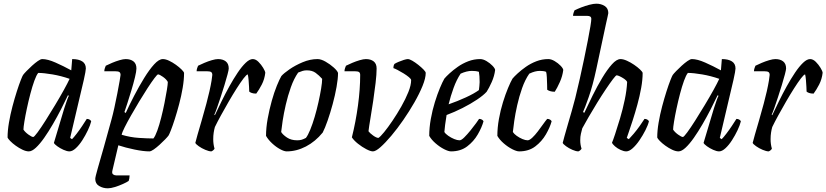

<svg xmlns="http://www.w3.org/2000/svg" viewBox="-20 -820 4476 1040"><path d="M136 0Q121 0 102 -9Q83 -18 65 -31Q47 -44 35 -56.5Q23 -69 21 -75Q21 -112 28.5 -156Q36 -200 47.5 -243.5Q59 -287 71 -324.5Q83 -362 92.5 -386Q102 -410 105 -414Q110 -421 123.5 -435Q137 -449 153.5 -464Q170 -479 185 -489.5Q200 -500 209 -500Q238 -500 281 -481Q324 -462 366 -439L371 -500Q406 -500 425.5 -487.5Q445 -475 445 -449Q445 -437 434 -387.5Q423 -338 403.5 -258Q384 -178 360 -73L370 -66Q380 -76 395 -95.5Q410 -115 425 -137.5Q440 -160 450 -176Q459 -176 465.5 -172Q472 -168 474 -163Q469 -142 456 -114.5Q443 -87 426 -60.5Q409 -34 390.5 -17Q372 0 356 0Q343 0 324 -8.5Q305 -17 290 -28Q275 -39 272 -46L328 -233Q336 -257 342.5 -276Q349 -295 353 -301L348 -304Q332 -270 311 -229Q290 -188 266.5 -147.5Q243 -107 219.5 -73.5Q196 -40 174.5 -20Q153 0 136 0ZM160 -78Q165 -78 183.5 -103Q202 -128 227 -167.5Q252 -207 278.5 -251Q305 -295 326 -333Q347 -371 357 -393Q311 -409 264 -417Q217 -425 187 -425Q177 -413 166 -382.5Q155 -352 144.5 -312Q134 -272 125.5 -232Q117 -192 112 -161Q107 -130 107 -118Q116 -104 134 -91Q152 -78 160 -78Z M564 200Q538 200 517 187.5Q496 175 496 149Q496 139 509.5 92Q523 45 543 -25Q563 -95 584 -173Q591 -198 599.5 -236.5Q608 -275 615.5 -314Q623 -353 628 -381.5Q633 -410 633 -414Q633 -425 627 -429.5Q621 -434 604 -434H545Q545 -442 548 -451Q551 -460 553 -464Q567 -471 587 -479.5Q607 -488 627.5 -494Q648 -500 661 -500Q687 -500 703 -487.5Q719 -475 719 -449Q719 -434 711 -401Q703 -368 691.5 -330Q680 -292 669.5 -259.5Q659 -227 654 -213L661 -208Q681 -252 707 -302Q733 -352 761 -397.5Q789 -443 815 -471.5Q841 -500 862 -500Q877 -500 896 -491Q915 -482 933 -469Q951 -456 963.5 -443.5Q976 -431 977 -425Q977 -388 969.5 -344Q962 -300 950.5 -256.5Q939 -213 927 -175.5Q915 -138 905.5 -114Q896 -90 893 -86Q888 -79 874.5 -65Q861 -51 844.5 -36Q828 -21 813 -10.5Q798 0 789 0Q757 0 708.5 -10Q660 -20 621 -33L589 103Q585 119 592.5 124.5Q600 130 609 130H682Q682 138 680.5 146.5Q679 155 677 160Q667 167 646 176.5Q625 186 602.5 193Q580 200 564 200ZM811 -70Q821 -82 832 -112.5Q843 -143 853 -182.5Q863 -222 871 -262Q879 -302 884 -333Q889 -364 889 -376Q882 -390 863 -403.5Q844 -417 836 -417Q832 -417 816.5 -396.5Q801 -376 779.5 -343Q758 -310 734.5 -271Q711 -232 690 -195Q669 -158 655 -130Q641 -102 639 -90Q686 -76 733 -73Q780 -70 811 -70Z M1125 0Q1112 0 1092 -8.5Q1072 -17 1056.5 -28Q1041 -39 1038 -46Q1041 -59 1050 -90.5Q1059 -122 1072 -166Q1085 -210 1098 -259Q1107 -292 1114.5 -325.5Q1122 -359 1126 -383.5Q1130 -408 1130 -414Q1130 -425 1124 -429.5Q1118 -434 1101 -434H1045Q1045 -442 1048 -451Q1051 -460 1053 -464Q1067 -471 1087 -479.5Q1107 -488 1127.5 -494Q1148 -500 1161 -500Q1187 -500 1203 -487.5Q1219 -475 1219 -449Q1219 -442 1212.5 -417Q1206 -392 1196 -359.5Q1186 -327 1175 -293.5Q1164 -260 1155 -234.5Q1146 -209 1141 -199L1144 -196Q1160 -230 1180 -271Q1200 -312 1222.5 -352.5Q1245 -393 1267.5 -426.5Q1290 -460 1311 -480Q1332 -500 1349 -500Q1365 -500 1380 -485Q1395 -470 1405.5 -452.5Q1416 -435 1417 -426Q1413 -391 1398 -362Q1383 -333 1368 -313Q1353 -313 1343.5 -316.5Q1334 -320 1330 -324Q1330 -332 1329 -349.5Q1328 -367 1326.5 -386.5Q1325 -406 1322 -417Q1315 -416 1299 -395Q1283 -374 1262 -341Q1241 -308 1219 -270Q1197 -232 1177 -195.5Q1157 -159 1144 -132Q1140 -118 1137.5 -101.5Q1135 -85 1135 -66Q1135 -39 1142 -15Q1141 -12 1136.5 -7.5Q1132 -3 1125 0Z M1533 0Q1519 0 1497 -12Q1475 -24 1454 -43.5Q1433 -63 1421 -84Q1421 -128 1430 -177.5Q1439 -227 1452 -273.5Q1465 -320 1479.5 -355.5Q1494 -391 1504 -408Q1517 -423 1548 -444.5Q1579 -466 1619.5 -483Q1660 -500 1700 -500Q1719 -500 1743.5 -486Q1768 -472 1787.5 -454.5Q1807 -437 1811 -425Q1811 -394 1803 -349Q1795 -304 1782 -256Q1769 -208 1754.5 -166.5Q1740 -125 1728 -102Q1688 -53 1637 -26.5Q1586 0 1533 0ZM1590 -60Q1603 -60 1613.5 -63Q1624 -66 1637 -73Q1648 -87 1660.5 -117.5Q1673 -148 1684.5 -187Q1696 -226 1705 -266.5Q1714 -307 1719.5 -340.5Q1725 -374 1725 -393Q1708 -412 1689.5 -425.5Q1671 -439 1642 -439Q1630 -439 1619.5 -436Q1609 -433 1595 -427Q1572 -394 1555.5 -347.5Q1539 -301 1528 -253Q1517 -205 1511 -165.5Q1505 -126 1503 -105Q1512 -90 1534.5 -75Q1557 -60 1590 -60Z M2000 0Q1987 0 1964 -12Q1941 -24 1919 -41.5Q1897 -59 1886 -76Q1907 -160 1919 -248.5Q1931 -337 1931 -414Q1931 -425 1925 -429.5Q1919 -434 1902 -434H1846Q1846 -442 1849 -451Q1852 -460 1854 -464Q1868 -471 1888 -479.5Q1908 -488 1928.5 -494Q1949 -500 1962 -500Q1988 -500 2004 -487.5Q2020 -475 2020 -449Q2020 -418 2014.5 -371Q2009 -324 2001.5 -273.5Q1994 -223 1986.5 -179Q1979 -135 1976 -109Q1983 -99 2001 -86Q2019 -73 2030 -73Q2040 -79 2060.5 -104Q2081 -129 2106 -166Q2131 -203 2154 -243.5Q2177 -284 2192 -321.5Q2207 -359 2207 -386Q2207 -392 2195 -402Q2183 -412 2166 -422.5Q2149 -433 2133.5 -441Q2118 -449 2111 -451Q2111 -466 2117 -474Q2125 -479 2139 -485Q2153 -491 2167.5 -495.5Q2182 -500 2189 -500Q2198 -500 2213.5 -491Q2229 -482 2246 -468.5Q2263 -455 2274.5 -443Q2286 -431 2286 -425Q2286 -397 2269 -355Q2252 -313 2224.5 -265Q2197 -217 2164.5 -170Q2132 -123 2099.5 -84.5Q2067 -46 2041 -23Q2015 0 2000 0Z M2423 0Q2409 0 2385.5 -12Q2362 -24 2339.5 -43.5Q2317 -63 2305 -84Q2305 -128 2313.5 -175.5Q2322 -223 2335.5 -266.5Q2349 -310 2363 -343.5Q2377 -377 2387 -394Q2396 -405 2415 -422.5Q2434 -440 2459.5 -458Q2485 -476 2516 -488Q2547 -500 2581 -500Q2597 -500 2615.5 -489Q2634 -478 2647.5 -464Q2661 -450 2662 -441Q2658 -408 2643.5 -375.5Q2629 -343 2616 -323Q2599 -304 2564 -280.5Q2529 -257 2485.5 -235Q2442 -213 2399 -197Q2394 -168 2391 -143.5Q2388 -119 2387 -105Q2393 -95 2408 -84.5Q2423 -74 2440 -67Q2457 -60 2469 -60Q2479 -60 2495 -76Q2511 -92 2528.5 -113.5Q2546 -135 2559 -153Q2572 -171 2575 -176Q2584 -176 2590.5 -172Q2597 -168 2599 -163Q2590 -130 2568 -92Q2546 -54 2510.5 -27Q2475 0 2423 0ZM2410 -255Q2459 -272 2503.5 -292.5Q2548 -313 2574 -332Q2575 -340 2576.5 -353Q2578 -366 2578 -375Q2578 -410 2574 -431Q2564 -434 2555 -435Q2546 -436 2536 -436Q2508 -436 2475 -421Q2453 -388 2437 -344Q2421 -300 2410 -255Z M2792 0Q2778 0 2754.5 -12Q2731 -24 2708.5 -43.5Q2686 -63 2674 -84Q2674 -128 2682.5 -175.5Q2691 -223 2704.5 -266.5Q2718 -310 2732 -343.5Q2746 -377 2756 -394Q2765 -405 2784 -422.5Q2803 -440 2828.5 -458Q2854 -476 2885 -488Q2916 -500 2950 -500Q2966 -500 2984.5 -489Q3003 -478 3016.5 -464Q3030 -450 3031 -441Q3027 -408 3012.5 -375.5Q2998 -343 2985 -323Q2970 -323 2959.5 -326.5Q2949 -330 2944 -334Q2944 -342 2943.5 -361.5Q2943 -381 2942 -401.5Q2941 -422 2938 -431Q2930 -434 2921.5 -435Q2913 -436 2905 -436Q2891 -436 2877.5 -432.5Q2864 -429 2847 -421Q2824 -388 2808 -342.5Q2792 -297 2781.5 -250Q2771 -203 2765.5 -164.5Q2760 -126 2758 -105Q2764 -95 2778.5 -84.5Q2793 -74 2809.5 -67Q2826 -60 2838 -60Q2848 -60 2863 -74Q2878 -88 2893.5 -108.5Q2909 -129 2922.5 -148Q2936 -167 2944 -176Q2953 -176 2959.5 -172Q2966 -168 2968 -163Q2959 -130 2937 -92Q2915 -54 2879.5 -27Q2844 0 2792 0Z M3113 0Q3100 0 3080.5 -8.5Q3061 -17 3046 -28Q3031 -39 3028 -46Q3030 -55 3037.5 -82Q3045 -109 3055.5 -145Q3066 -181 3077 -219Q3088 -257 3096 -289Q3108 -338 3120.5 -393Q3133 -448 3144 -501.5Q3155 -555 3164 -600.5Q3173 -646 3178 -677Q3183 -708 3183 -718Q3183 -734 3161 -734H3084Q3084 -742 3087 -751Q3090 -760 3092 -764Q3106 -771 3127.5 -779.5Q3149 -788 3172 -794Q3195 -800 3210 -800Q3236 -800 3255.5 -787.5Q3275 -775 3275 -749Q3275 -746 3271.5 -731.5Q3268 -717 3262 -689L3210 -446Q3191 -357 3169 -294.5Q3147 -232 3138 -213L3145 -209Q3165 -252 3190 -302.5Q3215 -353 3242 -398Q3269 -443 3294.5 -471.5Q3320 -500 3341 -500Q3356 -500 3376 -491Q3396 -482 3415 -469Q3434 -456 3447 -443.5Q3460 -431 3461 -425Q3461 -388 3453 -343.5Q3445 -299 3432.5 -253.5Q3420 -208 3407.5 -169.5Q3395 -131 3386 -105Q3377 -79 3375 -73L3386 -66Q3396 -76 3412.5 -95.5Q3429 -115 3445 -137.5Q3461 -160 3471 -176Q3480 -176 3486.5 -172Q3493 -168 3495 -163Q3490 -142 3476 -114.5Q3462 -87 3444 -60.5Q3426 -34 3407 -17Q3388 0 3372 0Q3359 0 3341.5 -8Q3324 -16 3311 -27.5Q3298 -39 3295 -47Q3300 -58 3312 -94Q3324 -130 3338.5 -178.5Q3353 -227 3364 -279.5Q3375 -332 3377 -376Q3373 -385 3361 -393Q3349 -401 3337.5 -406.5Q3326 -412 3320 -412Q3316 -412 3300 -391Q3284 -370 3261.5 -336.5Q3239 -303 3215 -264Q3191 -225 3169.5 -188Q3148 -151 3134 -125Q3130 -110 3126.5 -95Q3123 -80 3123 -60Q3123 -36 3130 -15Q3129 -12 3124.5 -7.5Q3120 -3 3113 0Z M3655 0Q3640 0 3621 -9Q3602 -18 3584 -31Q3566 -44 3554 -56.5Q3542 -69 3540 -75Q3540 -112 3547.5 -156Q3555 -200 3566.5 -243.5Q3578 -287 3590 -324.5Q3602 -362 3611.5 -386Q3621 -410 3624 -414Q3629 -421 3642.5 -435Q3656 -449 3672.5 -464Q3689 -479 3704 -489.5Q3719 -500 3728 -500Q3757 -500 3800 -481Q3843 -462 3885 -439L3890 -500Q3925 -500 3944.5 -487.5Q3964 -475 3964 -449Q3964 -437 3953 -387.5Q3942 -338 3922.5 -258Q3903 -178 3879 -73L3889 -66Q3899 -76 3914 -95.5Q3929 -115 3944 -137.5Q3959 -160 3969 -176Q3978 -176 3984.5 -172Q3991 -168 3993 -163Q3988 -142 3975 -114.5Q3962 -87 3945 -60.5Q3928 -34 3909.5 -17Q3891 0 3875 0Q3862 0 3843 -8.5Q3824 -17 3809 -28Q3794 -39 3791 -46L3847 -233Q3855 -257 3861.5 -276Q3868 -295 3872 -301L3867 -304Q3851 -270 3830 -229Q3809 -188 3785.5 -147.5Q3762 -107 3738.5 -73.5Q3715 -40 3693.5 -20Q3672 0 3655 0ZM3679 -78Q3684 -78 3702.5 -103Q3721 -128 3746 -167.5Q3771 -207 3797.5 -251Q3824 -295 3845 -333Q3866 -371 3876 -393Q3830 -409 3783 -417Q3736 -425 3706 -425Q3696 -413 3685 -382.5Q3674 -352 3663.5 -312Q3653 -272 3644.5 -232Q3636 -192 3631 -161Q3626 -130 3626 -118Q3635 -104 3653 -91Q3671 -78 3679 -78Z M4144 0Q4131 0 4111 -8.5Q4091 -17 4075.5 -28Q4060 -39 4057 -46Q4060 -59 4069 -90.5Q4078 -122 4091 -166Q4104 -210 4117 -259Q4126 -292 4133.5 -325.5Q4141 -359 4145 -383.5Q4149 -408 4149 -414Q4149 -425 4143 -429.5Q4137 -434 4120 -434H4064Q4064 -442 4067 -451Q4070 -460 4072 -464Q4086 -471 4106 -479.5Q4126 -488 4146.5 -494Q4167 -500 4180 -500Q4206 -500 4222 -487.5Q4238 -475 4238 -449Q4238 -442 4231.5 -417Q4225 -392 4215 -359.5Q4205 -327 4194 -293.5Q4183 -260 4174 -234.5Q4165 -209 4160 -199L4163 -196Q4179 -230 4199 -271Q4219 -312 4241.5 -352.5Q4264 -393 4286.5 -426.5Q4309 -460 4330 -480Q4351 -500 4368 -500Q4384 -500 4399 -485Q4414 -470 4424.5 -452.5Q4435 -435 4436 -426Q4432 -391 4417 -362Q4402 -333 4387 -313Q4372 -313 4362.5 -316.5Q4353 -320 4349 -324Q4349 -332 4348 -349.5Q4347 -367 4345.5 -386.5Q4344 -406 4341 -417Q4334 -416 4318 -395Q4302 -374 4281 -341Q4260 -308 4238 -270Q4216 -232 4196 -195.5Q4176 -159 4163 -132Q4159 -118 4156.5 -101.5Q4154 -85 4154 -66Q4154 -39 4161 -15Q4160 -12 4155.5 -7.5Q4151 -3 4144 0Z"/></svg>

Font: Texturina 72pt 72pt Medium
Style: Italic
Weight: 500
Italic angle: -11°
Designer: Guillermo Torres Carreño
Foundry: Omnibus-Type
Version: Version 1.002; ttfautohint (v1.8.3)